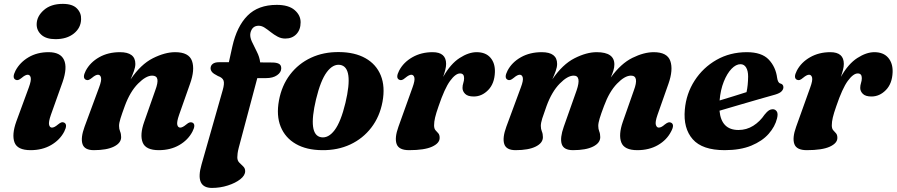

<svg xmlns="http://www.w3.org/2000/svg" viewBox="-20 -742 4511 966"><path d="M259 -545Q212 -545 187.8 -567.2Q163.5 -589.5 164.5 -621.5Q165.5 -660.5 200.8 -691.5Q236 -722.5 296 -722.5Q344.5 -722.5 367 -699.5Q389.5 -676.5 388 -645Q387 -602 351.8 -573.5Q316.5 -545 259 -545ZM236 -164Q223.5 -128 227 -114Q230.5 -100 241.5 -100Q253.5 -100 271.5 -115.5Q282.5 -124.5 289.5 -126.5Q296.5 -128.5 303 -125Q321.5 -115.5 303 -79.5Q281 -37.5 236.8 -12Q192.5 13.5 134 13.5Q67.5 13.5 53 -25.5Q38.5 -64.5 62 -130.5L125 -302Q138 -337.5 134.5 -351.8Q131 -366 119.5 -366Q107.5 -366 89.5 -350.5Q78.5 -341.5 71.5 -339.5Q64.5 -337.5 58 -341Q39.5 -350.5 58 -386.5Q80 -428 123.5 -453.8Q167 -479.5 224.5 -479.5Q284 -479.5 302 -440.8Q320 -402 295 -329.5Z M411.5 -341Q393 -350.5 411.5 -386.5Q434 -428.5 479 -454Q524 -479.5 583.5 -479.5Q661 -479.5 661 -420.5Q661 -404.5 654 -385Q647 -365.5 637 -342.5Q688.5 -418.5 749.2 -449Q810 -479.5 861 -479.5Q930.5 -479.5 946 -435.2Q961.5 -391 936 -320L881 -164Q868.5 -128 872 -114Q875.5 -100 887 -100Q898.5 -100 917 -115.5Q927.5 -124.5 934.5 -126.2Q941.5 -128 948.5 -125Q967 -115.5 948 -79.5Q926 -37.5 881.8 -12Q837.5 13.5 779 13.5Q713 13.5 697.8 -25.2Q682.5 -64 705.5 -129L761 -287Q775.5 -325.5 771.8 -343.5Q768 -361.5 745.5 -361.5Q714.5 -361.5 674.5 -321.2Q634.5 -281 608 -209Q593.5 -169.5 586.2 -146.2Q579 -123 579 -108.5Q579 -93 584.2 -80.8Q589.5 -68.5 589.5 -52Q589.5 -22.5 553.2 -4.5Q517 13.5 452 13.5Q405 13.5 395 -17.5Q385 -48.5 405.5 -104.5L478.5 -302Q492 -337.5 488.2 -351.8Q484.5 -366 473 -366Q461 -366 443 -350.5Q432 -341.5 425 -339.5Q418 -337.5 411.5 -341Z M1039.5 -398.5Q1039.5 -412 1050.2 -420.5Q1061 -429 1082 -429H1131.5L1149 -508Q1171.5 -609 1225.2 -663.2Q1279 -717.5 1372.5 -717.5Q1432 -717.5 1462.2 -691.5Q1492.5 -665.5 1492.5 -630Q1492.5 -592.5 1471.2 -570.2Q1450 -548 1415.5 -548Q1394.5 -548 1376.5 -557.8Q1358.5 -567.5 1342.5 -580.2Q1326.5 -593 1311.5 -602.8Q1296.5 -612.5 1281.5 -612.5Q1248.5 -612.5 1240 -576.5Q1236 -557 1247.2 -532.8Q1258.5 -508.5 1272.2 -481.8Q1286 -455 1289 -428L1349 -427.5Q1371 -427.5 1383 -421.2Q1395 -415 1395 -398.5Q1395 -378 1374 -363.5Q1353 -349 1319 -349H1274.5L1181 2Q1177 17.5 1175.5 29.2Q1174 41 1174 49.5Q1174 66 1183.8 76Q1193.5 86 1203.5 95.2Q1213.5 104.5 1213.5 119Q1213.5 140.5 1189 159.8Q1164.5 179 1126.2 191.2Q1088 203.5 1046.5 203.5Q960 203.5 994 85.5L1100.5 -288.5Q1110 -321.5 1104.8 -336.5Q1099.5 -351.5 1076.5 -359.5Q1053.5 -371 1046.5 -380Q1039.5 -389 1039.5 -398.5Z M1686 -480Q1765 -479.5 1819 -449Q1873 -418.5 1895.8 -362.5Q1918.5 -306.5 1904.5 -230Q1890.5 -155 1848.2 -100Q1806 -45 1742.5 -15.2Q1679 14.5 1600.5 13.5Q1522 13 1468.5 -17.8Q1415 -48.5 1392.2 -104.5Q1369.5 -160.5 1383.5 -236.5Q1397.5 -312 1439.5 -367Q1481.5 -422 1544.8 -451.5Q1608 -481 1686 -480ZM1595.5 -51.5Q1632 -45.5 1663.5 -87.2Q1695 -129 1718 -224.5Q1760.5 -404 1691.5 -415.5Q1655.5 -421 1624.2 -379.2Q1593 -337.5 1570 -242Q1527.5 -63 1595.5 -51.5Z M1988 -341Q1969.5 -350.5 1988 -386.5Q2010 -428.5 2054.8 -454Q2099.5 -479.5 2156.5 -479.5Q2224.5 -479.5 2224.5 -420.5Q2224.5 -406.5 2220.2 -390Q2216 -373.5 2209.5 -355Q2247 -421 2292.5 -450.2Q2338 -479.5 2378 -479.5Q2423.5 -479.5 2447.5 -451.8Q2471.5 -424 2470 -379Q2468 -321.5 2436.2 -289Q2404.5 -256.5 2363.5 -256.5Q2333.5 -256.5 2320.2 -269.8Q2307 -283 2307 -299.5Q2307 -312.5 2311 -324.5Q2315 -336.5 2315 -349Q2315 -372.5 2294.5 -372.5Q2272 -372.5 2244.5 -335Q2217 -297.5 2186.5 -207.5Q2174 -172 2169 -150.5Q2164 -129 2164 -111.5Q2164 -95 2171 -87Q2178 -79 2185 -71.5Q2192 -64 2192 -48Q2192 -21.5 2153.8 -4Q2115.5 13.5 2038 13.5Q1986.5 13.5 1975.5 -17.5Q1964.5 -48.5 1984.5 -104L2055.5 -302Q2068.5 -337.5 2064.8 -351.8Q2061 -366 2049.5 -366Q2038 -366 2019.5 -350.5Q2009 -341.5 2002 -339.5Q1995 -337.5 1988 -341Z M2816.5 -104.5 2881 -287Q2906.5 -361.5 2866.5 -361.5Q2835.5 -361.5 2796 -321.2Q2756.5 -281 2730 -209Q2715.5 -169.5 2708.2 -146.2Q2701 -123 2701 -108.5Q2701 -93 2706.2 -80.8Q2711.5 -68.5 2711.5 -52Q2711.5 -22.5 2675.2 -4.5Q2639 13.5 2574 13.5Q2527 13.5 2517 -17.5Q2507 -48.5 2527.5 -104.5L2600.5 -302Q2614 -337.5 2610.2 -351.8Q2606.5 -366 2595 -366Q2583 -366 2565 -350.5Q2554 -341.5 2547 -339.5Q2540 -337.5 2533.5 -341Q2515 -350.5 2533.5 -386.5Q2555.5 -428.5 2600.8 -454Q2646 -479.5 2705.5 -479.5Q2783 -479.5 2783 -420.5Q2783 -404.5 2776 -385Q2769 -365.5 2759 -343Q2810.5 -418.5 2870.8 -449Q2931 -479.5 2982 -479.5Q3072 -479.5 3071 -416.5Q3071 -402.5 3066 -386.5Q3061 -370.5 3053 -352Q3104 -422.5 3162 -451Q3220 -479.5 3269 -479.5Q3337 -479.5 3352.5 -435.2Q3368 -391 3343 -320L3288 -164Q3275.5 -128 3279.8 -114Q3284 -100 3294.5 -100Q3307.5 -100 3324.5 -115.5Q3336 -124.5 3343 -126.2Q3350 -128 3356 -125Q3376 -115.5 3356 -79.5Q3334.5 -37.5 3290.2 -12Q3246 13.5 3186.5 13.5Q3121 13.5 3106 -25.2Q3091 -64 3113.5 -129L3169 -287Q3197 -361.5 3154.5 -361.5Q3123.5 -361.5 3084.5 -321.2Q3045.5 -281 3019 -209Q3004 -169.5 2997 -146.2Q2990 -123 2990 -108.5Q2990 -93 2995 -80.8Q3000 -68.5 3000 -52Q3000 -22.5 2963.8 -4.5Q2927.5 13.5 2863 13.5Q2816 13.5 2806.2 -17.2Q2796.5 -48 2816.5 -104.5Z M3889.5 -146.5Q3879.5 -105 3847.2 -68.5Q3815 -32 3759.8 -9.2Q3704.5 13.5 3626 13.5Q3513.5 13.5 3465.2 -41.5Q3417 -96.5 3425.5 -190.5Q3432.5 -271 3474.8 -336.5Q3517 -402 3585 -440.8Q3653 -479.5 3737.5 -479.5Q3812.5 -479.5 3847.8 -442.2Q3883 -405 3890 -350Q3891.5 -339.5 3895.2 -331.8Q3899 -324 3906 -322Q3921.5 -318 3921.5 -303Q3921.5 -292.5 3912.5 -282.8Q3903.5 -273 3880 -266Q3850.5 -258 3801.5 -243.8Q3752.5 -229.5 3698.2 -213.8Q3644 -198 3600 -185Q3609 -88 3695.5 -88Q3736 -88 3769.8 -109.2Q3803.5 -130.5 3827 -165.5Q3840 -181.5 3849 -187Q3858 -192.5 3868.5 -192.5Q3881 -192 3888.2 -181.2Q3895.5 -170.5 3889.5 -146.5ZM3705.5 -419Q3683 -419 3660.5 -395.8Q3638 -372.5 3621.5 -331.2Q3605 -290 3600.5 -236.5Q3634 -246.5 3671 -258Q3708 -269.5 3736 -278.5Q3743.5 -312 3744 -357Q3744 -385.5 3734 -402.2Q3724 -419 3705.5 -419Z M3989 -341Q3970.5 -350.5 3989 -386.5Q4011 -428.5 4055.8 -454Q4100.5 -479.5 4157.5 -479.5Q4225.5 -479.5 4225.5 -420.5Q4225.5 -406.5 4221.2 -390Q4217 -373.5 4210.5 -355Q4248 -421 4293.5 -450.2Q4339 -479.5 4379 -479.5Q4424.5 -479.5 4448.5 -451.8Q4472.5 -424 4471 -379Q4469 -321.5 4437.2 -289Q4405.5 -256.5 4364.5 -256.5Q4334.5 -256.5 4321.2 -269.8Q4308 -283 4308 -299.5Q4308 -312.5 4312 -324.5Q4316 -336.5 4316 -349Q4316 -372.5 4295.5 -372.5Q4273 -372.5 4245.5 -335Q4218 -297.5 4187.5 -207.5Q4175 -172 4170 -150.5Q4165 -129 4165 -111.5Q4165 -95 4172 -87Q4179 -79 4186 -71.5Q4193 -64 4193 -48Q4193 -21.5 4154.8 -4Q4116.5 13.5 4039 13.5Q3987.5 13.5 3976.5 -17.5Q3965.5 -48.5 3985.5 -104L4056.5 -302Q4069.5 -337.5 4065.8 -351.8Q4062 -366 4050.5 -366Q4039 -366 4020.5 -350.5Q4010 -341.5 4003 -339.5Q3996 -337.5 3989 -341Z"/></svg>

Font: Fraunces 9pt
Style: Bold Italic
Weight: 700
Italic angle: -16°
Version: Version 1.000;[b76b70a41]